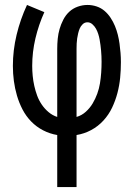

<svg xmlns="http://www.w3.org/2000/svg" viewBox="-20 -540 540 775"><path d="M211 215V5Q181 0 154 -14Q127 -28 106 -49.5Q85 -71 71 -98Q57 -125 48.5 -154Q40 -183 36 -213Q32 -243 32 -274Q32 -337 47 -399.5Q62 -462 89 -520L159 -491Q136 -440 123 -385Q110 -330 110 -274Q110 -254 112 -233.5Q114 -213 118.5 -193Q123 -173 130 -154Q137 -135 148.5 -118Q160 -101 176 -87.5Q192 -74 211 -68V-343Q211 -363 213 -383.5Q215 -404 220.5 -423Q226 -442 235.5 -460.5Q245 -479 259.5 -492.5Q274 -506 293.5 -513Q313 -520 333 -520Q352 -520 370 -514Q388 -508 402 -496Q416 -484 426.5 -468Q437 -452 444 -435Q451 -418 455.5 -400Q460 -382 462.5 -363.5Q465 -345 466.5 -326.5Q468 -308 468 -289Q468 -257 465 -226Q462 -195 454 -164.5Q446 -134 432.5 -105.5Q419 -77 397.5 -53.5Q376 -30 348 -15Q320 0 289 5V215ZM289 -68Q310 -74 326.5 -89Q343 -104 354 -122.5Q365 -141 372.5 -161.5Q380 -182 383.5 -203.5Q387 -225 388.5 -247Q390 -269 390 -291Q390 -302 389.5 -313.5Q389 -325 388 -336Q387 -347 385.5 -358.5Q384 -370 382 -381Q380 -392 376.5 -403Q373 -414 367.5 -424Q362 -434 353 -442Q344 -450 333 -450Q322 -450 314 -442.5Q306 -435 302 -425.5Q298 -416 295.5 -405.5Q293 -395 291.5 -385Q290 -375 289.5 -364.5Q289 -354 289 -343Z"/></svg>

Font: Iosevka Fuck
Style: Regular
Weight: 400
Monospace: yes
Designer: Belleve Invis
Foundry: Belleve Invis
Version: Version 28.0.7; ttfautohint (v1.8.3)